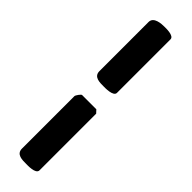

<svg xmlns="http://www.w3.org/2000/svg" viewBox="-289 -701 829 829"><g transform="rotate(45 125.5 -286.5)"><path d="M167 -247H80C75 -247 60 -226 60 -220V100C60 135 96 134 120 134C126 134 180 137 180 113V-233ZM123 -707C105 -707 60 -705 60 -673V-373C60 -338 96 -339 120 -339C126 -339 180 -337 180 -360V-687C180 -709 131 -707 123 -707Z"/></g></svg>

Font: Asimov Print
Style: C
Weight: 500
Designer: Google
Version: Version 2.000980: 2014